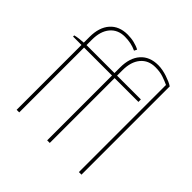

<svg xmlns="http://www.w3.org/2000/svg" viewBox="-183 -885 1049 1049"><g transform="rotate(45 342.0 -360.0)"><path d="M88 0H108V-501H324V0H344V-501H528V-520H344V-562Q344 -627 375 -664Q406 -701 460 -701Q495 -701 521.5 -692Q548 -683 569 -673V0H589V-682Q579 -689 564 -695.5Q549 -702 532.5 -707.5Q516 -713 498 -716.5Q480 -720 463 -720Q397 -720 360.5 -678.5Q324 -637 324 -563V-520H108V-562Q108 -627 139 -664Q170 -701 224 -701Q247 -701 269.5 -696.5Q292 -692 313 -682L321 -698Q312 -703 301 -707Q290 -711 278 -714Q266 -717 253 -718.5Q240 -720 227 -720Q161 -720 124.5 -678.5Q88 -637 88 -563V-519Q72 -518 54.5 -516Q37 -514 23 -510V-501H88Z"/></g></svg>

Font: Fixel Variable
Style: Regular
Weight: 100
Width: 3
Designer: AlfaBravo + MacPaw
Foundry: Kyrylo Tkachov, Marchela Mozhyna, Serhii Makarenko, Maria Weinstein, Zakhar Kryvoshyya
Version: Version 1.211